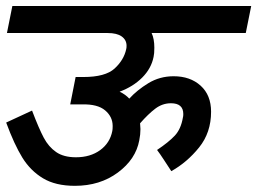

<svg xmlns="http://www.w3.org/2000/svg" viewBox="-50 -602 834 622"><path d="M441.2 -495Q450 -476.2 450 -447.5Q450 -427.5 447.5 -417.5Q440 -380 410.6 -350.6Q381.2 -321.2 337.5 -305Q356.2 -296.2 368.8 -282.5Q393.8 -310 430.6 -332.5Q467.5 -355 512.5 -355Q566.2 -355 600 -324.4Q633.8 -293.8 633.8 -240Q633.8 -172.5 595 -124.4Q556.2 -76.2 505 -47.5Q497.5 -58.8 482.5 -81.9Q467.5 -105 458.8 -116.2Q496.2 -141.2 516.2 -162.5Q536.2 -183.8 542.5 -221.2Q543.8 -225 543.8 -232.5Q543.8 -267.5 503.8 -267.5Q476.2 -267.5 453.1 -250Q430 -232.5 403.8 -202.5L405 -183.8Q405 -166.2 401.2 -147.5Q390 -86.2 331.9 -43.1Q273.8 0 192.5 0Q130 0 89.4 -24.4Q48.8 -48.8 22.5 -91.2Q-3.8 -133.8 -30 -205L53.8 -243.8Q76.2 -185 91.9 -155.6Q107.5 -126.2 131.9 -109.4Q156.2 -92.5 196.2 -92.5Q242.5 -92.5 274.4 -115.6Q306.2 -138.8 313.8 -177.5Q315 -182.5 315 -193.8Q315 -223.8 290.6 -244.4Q266.2 -265 216.2 -263.8H205H177.5L195 -352.5H220Q291.2 -352.5 321.2 -380Q351.2 -407.5 358.8 -442.5Q360 -446.2 360 -453.8Q360 -472.5 344.4 -483.8Q328.8 -495 298.8 -495H-27.5L-10 -582.5H763.8L746.2 -495Z"/></svg>

Font: Cambay
Style: Bold Italic
Weight: 700
Italic angle: -11°
Designer: Pooja Saxena
Foundry: Pooja Saxena
Version: Version 1.006;PS 001.006;hotconv 1.0.70;makeotf.lib2.5.58329